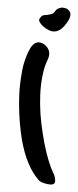

<svg xmlns="http://www.w3.org/2000/svg" viewBox="-20 -496 209 515"><path d="M85.9 -437.5Q85 -440.4 85 -443.4Q85.9 -446.3 87.9 -448.2Q91.8 -454.1 96.7 -455.1Q102.5 -456.1 107.4 -456.1Q112.3 -457 117.2 -458Q122.1 -459 127 -464.8Q131.8 -472.7 140.6 -474.6Q143.6 -475.6 145.5 -475.6Q151.4 -475.6 157.2 -473.6Q168.9 -467.8 168.9 -458Q168.9 -451.2 165 -443.4Q152.3 -422.9 140.6 -416Q125 -407.2 109.4 -416Q93.8 -423.8 85.9 -437.5ZM61.5 -367.2Q77.1 -391.6 98.6 -377Q119.1 -361.3 108.4 -336.9Q98.6 -317.4 93.8 -292Q88.9 -267.6 87.9 -241.2Q85.9 -190.4 94.7 -137.7Q102.5 -85 117.2 -44.9Q118.2 -43 119.1 -41Q120.1 -38.1 121.1 -36.1Q124 -30.3 126 -24.4Q127.9 -18.6 127.9 -12.7Q128.9 -1 116.2 -1Q113.3 -1 108.4 -2Q88.9 -5.9 83 -13.7Q51.8 -49.8 39.1 -119.1Q31.2 -168 31.2 -214.8Q31.2 -234.4 32.2 -252.9Q35.2 -288.1 42 -318.4Q49.8 -347.7 61.5 -367.2Z"/></svg>

Font: Mrs Husband
Style: Regular
Weight: 400
Version: Version 1.0